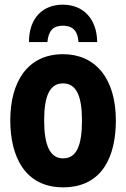

<svg xmlns="http://www.w3.org/2000/svg" viewBox="-20 -792 540 822"><path d="M249 -772C166 -772 104 -718 104 -612H183C187 -660 208 -682 249 -682C289 -682 313 -662 316 -612H396C395 -711 337 -772 249 -772ZM250 10C421 10 476 -127 476 -276C476 -458 387 -560 250 -560C96 -560 24 -439 24 -277C24 -123 86 10 250 10ZM250 -114C194 -114 169 -170 169 -277C169 -383 194 -435 250 -435C306 -435 331 -382 331 -277C331 -169 308 -114 250 -114Z"/></svg>

Font: Noto Sans Mono ExtraCondensed ExtraBold
Style: Regular
Weight: 800
Width: 2
Designer: Monotype Design Team
Foundry: Monotype Imaging Inc.
Version: Version 2.014